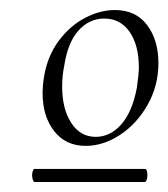

<svg xmlns="http://www.w3.org/2000/svg" viewBox="-20 -650 336 383"><path d="M65 -464Q65 -480 68 -498Q75 -539 97.5 -569Q120 -599 150 -614.5Q180 -630 209 -630Q251 -630 273.5 -600Q296 -570 296 -524Q296 -479 274.5 -441Q253 -403 219.5 -381Q186 -359 151 -359Q111 -359 88 -388.5Q65 -418 65 -464ZM44 -301Q44 -305 45.5 -309Q47 -313 48 -313H269Q274 -313 274 -300Q274 -295 272.5 -291Q271 -287 269 -287H49Q47 -287 45.5 -291.5Q44 -296 44 -301ZM253 -475Q257 -503 257 -515Q257 -560 238.5 -586.5Q220 -613 188 -613Q158 -613 136.5 -589Q115 -565 108 -518Q104 -499 104 -477Q104 -433 122 -405Q140 -377 171 -377Q200 -377 222 -402Q244 -427 253 -475Z"/></svg>

Font: Cormorant Infant
Style: Italic
Weight: 400
Italic angle: -10°
Designer: Christian Thalmann (Catharsis Fonts)
Foundry: Catharsis Fonts
Version: Version 4.000